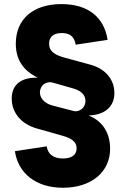

<svg xmlns="http://www.w3.org/2000/svg" viewBox="-20 -759 608 926"><path d="M283.7 146.5C419.4 146.5 511.2 71.8 511.2 -42.5C511.2 -101.1 487.3 -170.4 407.7 -201.7L408.2 -202.1C479.5 -204.1 531.7 -239.7 531.7 -310.5C531.7 -376.5 487.3 -428.2 415 -447.3L293.5 -480.5C241.7 -494.1 216.8 -513.2 216.8 -547.4C216.8 -581.5 237.8 -599.6 277.8 -599.6C318.4 -599.6 338.4 -581.5 345.2 -543.5L499 -566.9C482.4 -674.8 406.2 -739.3 276.4 -739.3C140.1 -739.3 56.2 -667 56.2 -548.3C56.2 -473.6 89.8 -419.4 161.6 -384.8L161.1 -384.3C89.8 -386.2 36.6 -356.9 36.6 -283.7C36.6 -214.8 83 -160.2 158.2 -139.2L280.8 -104.5C327.6 -91.8 349.6 -73.2 349.6 -43.9C349.6 -12.7 326.7 5.4 283.7 5.4C236.8 5.4 210.9 -16.1 205.1 -53.2L51.8 -29.8C67.9 77.1 153.3 146.5 283.7 146.5ZM335 -223.6 231.9 -250.5C191.4 -261.2 166.5 -291.5 173.8 -324.2C180.7 -357.9 213.4 -366.7 233.4 -360.8L334.5 -332C383.8 -318.4 396.5 -287.1 391.1 -261.7C384.8 -229.5 353.5 -218.3 335 -223.6Z"/></svg>

Font: Raveo ExtraBold
Style: Regular
Weight: 800
Designer: Jakub Foglar, Rasmus Andersson (Inter)
Foundry: Jakubfoglar.com
Version: Version 1.100;Glyphs 3.2.3 (3260)